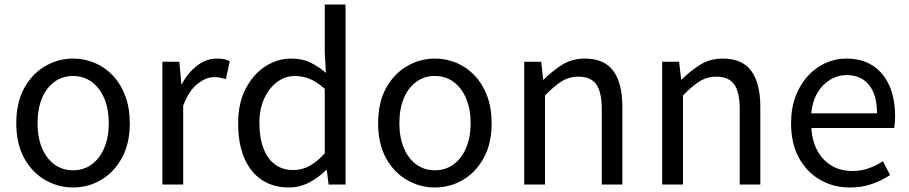

<svg xmlns="http://www.w3.org/2000/svg" viewBox="-20 -816 4020 849"><path d="M303 13Q237 13 179 -20.5Q121 -54 86.5 -117.5Q52 -181 52 -271Q52 -362 86.5 -425.5Q121 -489 179 -523Q237 -557 303 -557Q353 -557 398.5 -538Q444 -519 479 -482Q514 -445 534 -392Q554 -339 554 -271Q554 -181 519 -117.5Q484 -54 427 -20.5Q370 13 303 13ZM303 -63Q350 -63 385.5 -89Q421 -115 441 -162Q461 -209 461 -271Q461 -334 441 -381Q421 -428 385.5 -454Q350 -480 303 -480Q256 -480 220.5 -454Q185 -428 165.5 -381Q146 -334 146 -271Q146 -209 165.5 -162Q185 -115 220.5 -89Q256 -63 303 -63Z M698 0V-543H773L782 -444H784Q812 -496 852.5 -526.5Q893 -557 938 -557Q957 -557 970.5 -554.5Q984 -552 996 -545L979 -466Q965 -470 954 -472.5Q943 -475 926 -475Q893 -475 855 -446.5Q817 -418 790 -349V0Z M1257 13Q1189 13 1138.5 -20Q1088 -53 1060.5 -116.5Q1033 -180 1033 -271Q1033 -359 1066 -423Q1099 -487 1152.5 -522Q1206 -557 1268 -557Q1316 -557 1350.5 -540.5Q1385 -524 1421 -494L1416 -587V-796H1508V0H1433L1425 -64H1422Q1390 -32 1348 -9.5Q1306 13 1257 13ZM1277 -64Q1315 -64 1349 -82.5Q1383 -101 1416 -138V-423Q1382 -454 1350 -467Q1318 -480 1284 -480Q1241 -480 1205.5 -453.5Q1170 -427 1148.5 -380.5Q1127 -334 1127 -272Q1127 -207 1145 -160Q1163 -113 1196.5 -88.5Q1230 -64 1277 -64Z M1903 13Q1837 13 1779 -20.5Q1721 -54 1686.5 -117.5Q1652 -181 1652 -271Q1652 -362 1686.5 -425.5Q1721 -489 1779 -523Q1837 -557 1903 -557Q1953 -557 1998.5 -538Q2044 -519 2079 -482Q2114 -445 2134 -392Q2154 -339 2154 -271Q2154 -181 2119 -117.5Q2084 -54 2027 -20.5Q1970 13 1903 13ZM1903 -63Q1950 -63 1985.5 -89Q2021 -115 2041 -162Q2061 -209 2061 -271Q2061 -334 2041 -381Q2021 -428 1985.5 -454Q1950 -480 1903 -480Q1856 -480 1820.5 -454Q1785 -428 1765.5 -381Q1746 -334 1746 -271Q1746 -209 1765.5 -162Q1785 -115 1820.5 -89Q1856 -63 1903 -63Z M2298 0V-543H2373L2382 -464H2384Q2423 -503 2466.5 -530Q2510 -557 2566 -557Q2652 -557 2692 -502.5Q2732 -448 2732 -344V0H2641V-332Q2641 -409 2616.5 -443Q2592 -477 2538 -477Q2496 -477 2463 -456Q2430 -435 2390 -394V0Z M2908 0V-543H2983L2992 -464H2994Q3033 -503 3076.5 -530Q3120 -557 3176 -557Q3262 -557 3302 -502.5Q3342 -448 3342 -344V0H3251V-332Q3251 -409 3226.5 -443Q3202 -477 3148 -477Q3106 -477 3073 -456Q3040 -435 3000 -394V0Z M3738 13Q3665 13 3606 -21Q3547 -55 3512.5 -118.5Q3478 -182 3478 -271Q3478 -338 3498 -390.5Q3518 -443 3552.5 -480.5Q3587 -518 3631 -537.5Q3675 -557 3721 -557Q3791 -557 3839 -526Q3887 -495 3912.5 -437.5Q3938 -380 3938 -302Q3938 -287 3937 -274Q3936 -261 3934 -250H3568Q3571 -192 3594.5 -149.5Q3618 -107 3657 -83.5Q3696 -60 3748 -60Q3788 -60 3820.5 -71.5Q3853 -83 3884 -103L3916 -42Q3881 -19 3837 -3Q3793 13 3738 13ZM3567 -315H3858Q3858 -397 3822.5 -440.5Q3787 -484 3723 -484Q3685 -484 3651.5 -464Q3618 -444 3595.5 -407Q3573 -370 3567 -315Z"/></svg>

Font: Noto Sans TC
Style: Regular
Weight: 400
Designer: Ryoko NISHIZUKA  (kana, bopomofo & ideographs); Paul D. Hunt (Latin, Greek & Cyrillic); Sandoll Communications , Soo-you
Foundry: Adobe
Version: Version 2.004-H2;hotconv 1.0.118;makeotfexe 2.5.65603